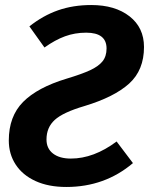

<svg xmlns="http://www.w3.org/2000/svg" viewBox="-20 -728 593 764"><path d="M553 -541Q553 -449 494 -395.5Q435 -342 316 -306Q231 -281 198 -251Q165 -221 165 -173Q165 -137 191 -117Q217 -97 262 -97Q353 -97 444 -165L509 -79Q397 16 244 16Q173 16 121.5 -7.5Q70 -31 42.5 -73Q15 -115 15 -169Q15 -265 72 -322.5Q129 -380 245 -415Q305 -433 338.5 -448.5Q372 -464 388 -484Q404 -504 404 -535Q404 -598 323 -598Q278 -598 238.5 -583.5Q199 -569 157 -539L97 -623Q151 -666 211 -687Q271 -708 343 -708Q438 -708 495.5 -663Q553 -618 553 -541Z"/></svg>

Font: Fira Sans SemiBold
Style: Italic
Weight: 600
Italic angle: -8°
Designer: bBox Type GmbH & Carrois Corporate GbR & Edenspiekermann AG
Foundry: bBox Type GmbH & Carrois Corporate GbR & Edenspiekermann AG
Version: Version 4.301